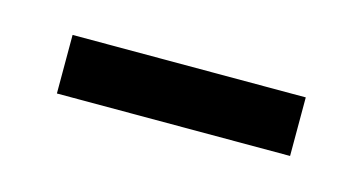

<svg xmlns="http://www.w3.org/2000/svg" viewBox="-27 -356 323 171"><g transform="rotate(15 134.5 -271.0)"><path d="M27 -244V-298H242V-244Z"/></g></svg>

Font: Noto Sans Ethiopic ExtraCondensed Light
Style: Regular
Weight: 300
Width: 2
Designer: Monotype Design Team
Foundry: Monotype Imaging Inc.
Version: Version 2.102; ttfautohint (v1.8.4.7-5d5b)